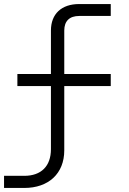

<svg xmlns="http://www.w3.org/2000/svg" viewBox="-20 -750 640 950"><path d="M0 180H100C220 180 298 109 298 -6V-324H528V-384H298V-599C298 -646 324 -671 372 -671H528V-730H372C284 -730 232 -681 232 -599V-384H66V-324H232V-12C232 72 184 120 100 120H0Z"/></svg>

Font: JetBrains Mono ExtraLight
Style: Regular
Weight: 240
Monospace: yes
Designer: Philipp Nurullin, Konstantin Bulenkov
Foundry: JetBrains
Version: Version 2.305